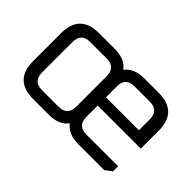

<svg xmlns="http://www.w3.org/2000/svg" viewBox="-78 -795 1071 1071"><g transform="rotate(45 457.0 -260.0)"><path d="M72 -150V-370Q72 -520 222 -520H345Q426 -520 462 -471Q499 -520 579 -520H692Q842 -520 842 -370V-229H502V-140Q502 -70 572 -70H822V-30L782 0H579Q499 0 462 -49Q426 0 345 0H222Q72 0 72 -150ZM152 -140Q152 -70 222 -70H352Q422 -70 422 -140V-380Q422 -450 352 -450H222Q152 -450 152 -380ZM502 -294H762V-380Q762 -450 692 -450H572Q502 -450 502 -380Z"/></g></svg>

Font: Oxanium ExtraLight
Style: Regular
Weight: 400
Version: Version 2.000